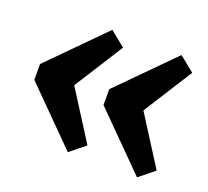

<svg xmlns="http://www.w3.org/2000/svg" viewBox="-82 -630 671 618"><g transform="rotate(20 253.5 -320.5)"><path d="M205 -530 257 -488 125 -280V-361L257 -153L205 -111L24 -293V-347ZM442 -530 494 -488 362 -280V-361L494 -153L442 -111L261 -293V-347Z"/></g></svg>

Font: Pathway Extreme 28pt
Style: Bold
Weight: 700
Designer: Eduardo Rodriguez Tunni
Foundry: Eduardo Rodriguez Tunni
Version: Version 1.001;gftools[0.9.26]